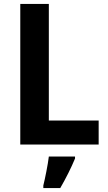

<svg xmlns="http://www.w3.org/2000/svg" viewBox="-20 -734 549 975"><path d="M83 0V-714H228V-122H481V0ZM361 71Q347 105 327.5 144Q308 183 286 221H200V208Q207 180 215.5 136.5Q224 93 228 61H361Z"/></svg>

Font: Noto Sans Sinhala SemiCondensed
Style: Bold
Weight: 700
Width: 4
Designer: Jelle Bosma - Monotype Design Team
Foundry: Monotype Imaging Inc.
Version: Version 2.006; ttfautohint (v1.8.4.7-5d5b)